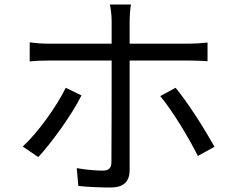

<svg xmlns="http://www.w3.org/2000/svg" viewBox="-20 -804 1040 853"><path d="M272 -414C233 -333 148 -214 81 -153L150 -106C207 -167 300 -295 342 -380ZM821 -535C845 -535 875 -534 902 -532V-615C877 -612 844 -610 820 -610H556V-713C556 -734 559 -770 562 -784H468C472 -769 476 -735 476 -713V-610H197C166 -610 140 -612 112 -616V-531C139 -534 167 -535 198 -535H476V-527C476 -480 476 -138 475 -84C475 -57 463 -46 436 -46C410 -46 365 -49 321 -57L328 22C369 27 428 29 470 29C531 29 556 2 556 -50V-535ZM692 -377C745 -314 820 -190 859 -111L933 -152C893 -224 814 -350 760 -414Z"/></svg>

Font: Noto Sans CJK KR Regular
Style: Regular
Weight: 400
Designer: Ryoko NISHIZUKA (kana & ideographs); Paul D. Hunt (Latin, Greek & Cyrillic); Wenlong ZHANG (bopomofo); Sandoll Communica
Foundry: Adobe Systems Incorporated
Version: Version 1.004;PS 1.004;hotconv 1.0.82;makeotf.lib2.5.63406